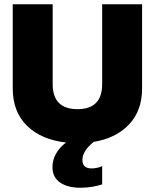

<svg xmlns="http://www.w3.org/2000/svg" viewBox="-20 -664 729 904"><path d="M649 -644V-248Q649 -143 587.5 -78Q526 -13 421 4Q368 47 368 89Q368 129 411 129Q424 129 438 126Q452 123 461 118V204Q445 210 416.5 215Q388 220 359 220Q299 220 263 195.5Q227 171 227 123Q227 89 244 59Q261 29 291 7Q175 -6 107.5 -71.5Q40 -137 40 -248V-644H228V-268Q228 -150 345 -150Q461 -150 461 -268V-644Z"/></svg>

Font: Kanit Bold
Style: Regular
Weight: 700
Designer: Katatrad Team
Foundry: CadsonDemak
Version: Version 1.000